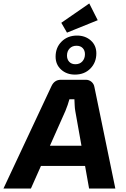

<svg xmlns="http://www.w3.org/2000/svg" viewBox="-59 -1092 728 1112"><path d="M438 -630Q457 -630 471 -618Q485 -606 488 -587L609 0H457L377 -449Q374 -466 373.5 -483Q373 -500 372 -517H343Q339 -502 333 -484.5Q327 -467 320 -450L120 0H-39L239 -593Q256 -630 294 -630ZM506 -248 491 -131H131L145 -248ZM387 -886Q435 -886 467 -857.5Q499 -829 499 -783Q499 -730 464.5 -695Q430 -660 375 -660Q327 -660 295 -689Q263 -718 263 -764Q263 -817 298 -851.5Q333 -886 387 -886ZM384 -827Q359 -827 344 -811Q329 -795 329 -770Q329 -748 342 -734Q355 -720 378 -720Q403 -720 418 -736.5Q433 -753 433 -778Q433 -800 420 -813.5Q407 -827 384 -827ZM458 -1072 507 -975 329 -903 296 -960Z"/></svg>

Font: Exo 2
Style: Bold Italic
Weight: 700
Italic angle: -8°
Designer: Natanael Gama
Foundry: Natanael Gama
Version: Version 2.010